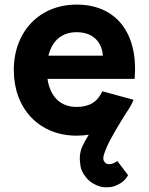

<svg xmlns="http://www.w3.org/2000/svg" viewBox="-20 -575 648 835"><path d="M489 230C510.5 220.5 526.5 206 537 187L490 125C472.5 139 458 139 454 139C446.5 139 440.5 136.5 436 131C428 122.5 429.5 114 429.5 112.5C429.5 106.5 430.5 101.5 432 97C438.5 76.5 450.5 48.5 468 18L482 -7C490.5 -21 499.5 -36 509 -52C515 -62.5 521.5 -73 529 -84.5C541.5 -101.5 552.5 -120.5 561 -141L425 -178C404 -131.5 368.5 -110 313 -110C243 -110 198 -154.5 186.5 -232H565.5C582 -428 488 -555 313 -555C153 -555 40 -439 40 -270C40 -103 150 15 313 15C331.5 15 349 13.5 366 11C352.5 32.5 343.5 49.5 338 62C330.5 78.5 327 96 327 114.5C327 120.5 328 131 330 146.5C332 162 339.5 178 353 195C363.5 208.5 376 219 391.5 226.5C422 242 442 239.5 445.5 239.5C461 239.5 475.5 236.5 489 230ZM190.5 -333C206.5 -398 249 -435 313 -435C380 -435 422.5 -397 427.5 -333Z"/></svg>

Font: Vela Sans ExtBd
Style: Regular
Weight: 800
Designer: Principal design: Mikhail Sharanda - project Manrope.
Design modification: Ravid Balaliev
Foundry: Mikhail Sharanda
Version: Version 1.001